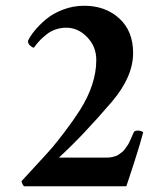

<svg xmlns="http://www.w3.org/2000/svg" viewBox="-20 -647 572 667"><path d="M477.5 -187.5Q473.6 -171.9 464.4 -141.1Q455.1 -110.4 446.5 -83.7Q438 -57.1 429 -30.3Q419.9 -3.4 418.9 0H63.5Q56.6 -6.8 54.7 -17.6Q63.5 -27.3 105.5 -72.8Q147.5 -118.2 161.9 -135Q176.3 -151.9 204.8 -189.2Q233.4 -226.6 257.8 -264.6Q314.5 -354.5 314.5 -438.5Q314.5 -485.4 282.7 -518.1Q251 -550.8 210 -550.8Q190.9 -550.8 173.3 -544.7Q155.8 -538.6 142.8 -528.3Q129.9 -518.1 121.1 -509.3Q112.3 -500.5 105.2 -491.2Q98.1 -481.9 97.7 -481.4Q92.8 -481.4 85 -488.3Q77.1 -495.1 77.1 -504.9Q84.5 -521 99.9 -540Q115.2 -559.1 139.4 -579.6Q163.6 -600.1 198.7 -613.5Q233.9 -627 272.5 -627Q345.7 -627 394 -583.3Q442.4 -539.6 442.4 -462.9Q442.4 -379.9 368.2 -293Q265.6 -173.3 184.6 -99.6H352.5Q361.3 -99.6 369.1 -101.3Q377 -103 383.1 -105.2Q389.2 -107.4 395.3 -112.1Q401.4 -116.7 405.5 -119.9Q409.7 -123 414.6 -130.1Q419.4 -137.2 422.1 -140.6Q424.8 -144 429 -152.3Q433.1 -160.6 434.3 -163.8Q435.5 -167 439.5 -175.8Q443.4 -184.6 444.3 -186.5Q447.3 -193.4 458 -193.4Q470.2 -193.4 477.5 -187.5Z"/></svg>

Font: Amiri
Style: Bold Slanted
Weight: 700
Italic angle: 9°
Designer: Khaled Hosny
Version: Version 000.107